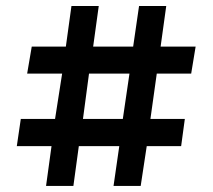

<svg xmlns="http://www.w3.org/2000/svg" viewBox="-20 -615 703 635"><path d="M132.3 0H222.7L240.7 -131.8H374.5L355.5 0H445.3L465.3 -131.8H579.1L591.3 -221.7H477.5L498.5 -371.6H612.3L627 -460.9H511.2L529.8 -595.2H439.9L420.4 -460.9H288.1L306.6 -595.2H216.3L197.8 -460.9H85L69.8 -371.6H185.5L162.1 -221.7H48.8L35.6 -131.8H150.4ZM254.4 -221.7 274.4 -371.6H408.2L386.2 -221.7Z"/></svg>

Font: Now ExtraBold
Style: Regular
Weight: 800
Designer: Alfredo Marco Pradil
Foundry: Alfredo Marco Pradil
Version: Version 1.200;hotconv 1.0.109;makeotfexe 2.5.65596